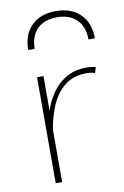

<svg xmlns="http://www.w3.org/2000/svg" viewBox="-86 -812 556 862"><g transform="rotate(-10 191.5 -380.5)"><path d="M79.1 -610.4H108.4Q108.4 -668 140.6 -700.4Q172.9 -732.9 231 -732.9Q289.1 -732.9 321.3 -700.4Q353.5 -668 353.5 -610.4H382.8Q382.8 -681.2 341.6 -721.2Q300.3 -761.2 231 -761.2Q161.1 -761.2 120.1 -721.2Q79.1 -681.2 79.1 -610.4ZM96.7 -483.4V0H126V-263.7V-483.4ZM356.4 -456.5 364.3 -482.4Q355 -484.9 344.2 -486.3Q333.5 -487.8 322.3 -487.8Q274.4 -487.8 238 -469.2Q201.7 -450.7 175.5 -418.5Q149.4 -386.2 133.3 -345.7Q117.2 -305.2 110.4 -261.2L126 -237.3Q134.8 -295.9 156.7 -347.2Q178.7 -398.4 218 -430.4Q257.3 -462.4 316.4 -462.4Q343.8 -462.4 356.4 -456.5Z"/></g></svg>

Font: Estedad-FD-VF Thin
Style: Regular
Weight: 100
Designer: Amin Abedi
Version: Version 5.0